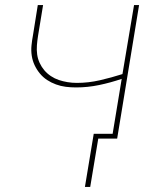

<svg xmlns="http://www.w3.org/2000/svg" viewBox="-20 -550 640 762"><path d="M317 192 352 -19H427L463 -237Q419 -222 373.5 -212.5Q328 -203 282 -203Q261 -203 241 -205.5Q221 -208 202 -215Q183 -222 167 -232.5Q151 -243 138.5 -258Q126 -273 117.5 -291Q109 -309 106 -329Q103 -349 105 -369.5Q107 -390 111 -411L130 -530H151L131 -408Q128 -389 126.5 -370.5Q125 -352 127.5 -334Q130 -316 137.5 -300Q145 -284 156 -271Q167 -258 182 -248Q197 -238 213.5 -232.5Q230 -227 248 -224Q266 -221 285 -221Q331 -221 376.5 -231.5Q422 -242 466 -256L512 -530H532L445 0H370L338 192Z"/></svg>

Font: Iosevka Curly ThExObl
Style: Regular
Weight: 100
Width: 7
Italic angle: -9°
Monospace: yes
Designer: Belleve Invis
Foundry: Belleve Invis
Version: Version 11.1.0; ttfautohint (v1.8.3)